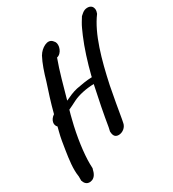

<svg xmlns="http://www.w3.org/2000/svg" viewBox="-218 -864 1059 1172"><g transform="rotate(-30 311.5 -278.0)"><path d="M56 -175C46 -137 40 -98 34 -59C24 5 15 69 24 123V154L26 156C30 173 48 197 84 183C103 174 114 156 121 124L122 123L121 91C120 19 135 -94 162 -199C167 -221 172 -238 178 -259C196 -267 216 -277 237 -288C275 -307 332 -319 385 -320C366 -234 344 -121 332 -46L326 -19C327 -1 330 26 362 26C389 26 419 5 423 -28L427 -48C435 -101 454 -201 466 -265C500 -424 543 -582 617 -681C620 -689 624 -701 622 -713C617 -744 586 -747 565 -740C551 -735 542 -725 530 -715L511 -684C498 -663 488 -638 475 -609C446 -541 418 -453 397 -369L396 -362C359 -361 318 -354 283 -347C251 -340 222 -326 194 -313C218 -398 243 -494 272 -572C308 -579 326 -633 311 -658L303 -668C275 -703 220 -666 200 -631L199 -630C176 -587 158 -533 143 -480C123 -420 101 -352 84 -286L83 -282C50 -260 44 -225 64 -206Z"/></g></svg>

Font: Stray Cat
Style: ExBlkCnObl
Weight: 1000
Version: Version 1.0